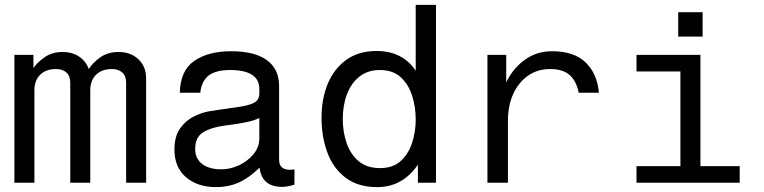

<svg xmlns="http://www.w3.org/2000/svg" viewBox="-20 -749 3130 787"><path d="M39 0V-524H117V-470Q134 -495 164.5 -515.5Q195 -536 237 -536Q275 -536 303.5 -517.5Q332 -499 344 -466Q360 -492 391 -514Q422 -536 466 -536Q515 -536 547 -506.5Q579 -477 579 -427V0H497V-410Q497 -438 481 -452Q465 -466 439 -466Q397 -466 373.5 -442.5Q350 -419 350 -378V0H268V-410Q268 -438 252 -452Q236 -466 210 -466Q168 -466 144.5 -442.5Q121 -419 121 -378V0Z M1187 -55V8Q1156 17 1137 17Q1053 17 1044 -62Q1000 -19 958 -0.5Q916 18 866 18Q790 18 742.5 -22.5Q695 -63 695 -136Q695 -190 718 -222.5Q741 -255 774.5 -271.5Q808 -288 838 -293Q852 -295 881 -299.5Q910 -304 954 -310Q1004 -317 1023.5 -329Q1043 -341 1043 -366V-384Q1043 -462 923 -462Q865 -462 835.5 -439.5Q806 -417 801 -369H717Q719 -460 776.5 -499.5Q834 -539 927 -539Q1024 -539 1074 -502.5Q1124 -466 1124 -396V-94Q1124 -53 1169 -53Q1177 -53 1187 -55ZM1043 -182V-265Q1017 -253 978.5 -246Q940 -239 907 -235Q849 -228 814.5 -208Q780 -188 780 -138Q780 -99 808.5 -77Q837 -55 887 -55Q924 -55 959.5 -71.5Q995 -88 1019 -117Q1043 -146 1043 -182Z M1684 -729H1767V0H1693V-74Q1630 18 1526 18Q1449 18 1398 -19.5Q1347 -57 1322.5 -122Q1298 -187 1298 -267Q1298 -343 1323 -404.5Q1348 -466 1398.5 -503Q1449 -540 1523 -540Q1630 -540 1684 -459ZM1537 -462Q1488 -462 1454 -435.5Q1420 -409 1402.5 -363.5Q1385 -318 1385 -261Q1385 -208 1401 -162Q1417 -116 1450.5 -88Q1484 -60 1538 -60Q1591 -60 1623 -89.5Q1655 -119 1669.5 -164.5Q1684 -210 1684 -258Q1684 -311 1669 -357.5Q1654 -404 1622 -433Q1590 -462 1537 -462Z M1978 0V-524H2055V-411Q2081 -467 2130 -503Q2179 -539 2243 -539Q2333 -539 2380.5 -493Q2428 -447 2435 -369H2352Q2343 -416 2315.5 -441Q2288 -466 2235 -466Q2183 -466 2144 -438.5Q2105 -411 2083.5 -363.5Q2062 -316 2062 -254V0Z M2851 -524V-68H3012V0H2589V-68H2769V-456H2589V-524ZM2760 -599V-699H2860V-599Z"/></svg>

Font: Fragment Mono
Style: Regular
Weight: 400
Monospace: yes
Designer: Wei Huang based on Nimbus Sans by URW Studio, based on Helvetica by Max Miedinger.
Foundry: Wei Huang
Version: Version 1.021; ttfautohint (v1.8.4.7-5d5b)